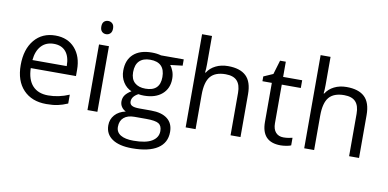

<svg xmlns="http://www.w3.org/2000/svg" viewBox="-88 -1031 3117 1542"><g transform="rotate(10 1471.0 -260.0)"><path d="M312 9.8Q193.4 9.8 124.8 -62.5Q56.2 -134.8 56.2 -263.2Q56.2 -392.6 119.9 -468.8Q183.6 -544.9 291 -544.9Q391.6 -544.9 450.2 -478.8Q508.8 -412.6 508.8 -304.2V-252.9H140.1Q142.6 -158.7 187.7 -109.9Q232.9 -61 314.9 -61Q401.4 -61 485.8 -97.2V-24.9Q442.9 -6.3 404.5 1.7Q366.2 9.8 312 9.8ZM290 -477.1Q225.6 -477.1 187.3 -435.1Q148.9 -393.1 142.1 -318.8H421.9Q421.9 -395.5 387.7 -436.3Q353.5 -477.1 290 -477.1Z M728 0H647V-535.2H728ZM640.1 -680.2Q640.1 -708 653.8 -720.9Q667.5 -733.9 688 -733.9Q707.5 -733.9 721.7 -720.7Q735.8 -707.5 735.8 -680.2Q735.8 -652.8 721.7 -639.4Q707.5 -626 688 -626Q667.5 -626 653.8 -639.4Q640.1 -652.8 640.1 -680.2Z M1337.9 -535.2V-483.9L1238.8 -472.2Q1252.4 -455.1 1263.2 -427.5Q1273.9 -399.9 1273.9 -365.2Q1273.9 -286.6 1220.2 -239.7Q1166.5 -192.9 1072.8 -192.9Q1048.8 -192.9 1027.8 -196.8Q976.1 -169.4 976.1 -127.9Q976.1 -106 994.1 -95.5Q1012.2 -85 1056.2 -85H1150.9Q1237.8 -85 1284.4 -48.3Q1331.1 -11.7 1331.1 58.1Q1331.1 147 1259.8 193.6Q1188.5 240.2 1051.8 240.2Q946.8 240.2 889.9 201.2Q833 162.1 833 90.8Q833 42 864.3 6.3Q895.5 -29.3 952.1 -42Q931.6 -51.3 917.7 -70.8Q903.8 -90.3 903.8 -116.2Q903.8 -145.5 919.4 -167.5Q935.1 -189.5 968.8 -210Q927.2 -227.1 901.1 -268.1Q875 -309.1 875 -361.8Q875 -449.7 927.7 -497.3Q980.5 -544.9 1077.1 -544.9Q1119.1 -544.9 1152.8 -535.2ZM911.1 89.8Q911.1 133.3 947.8 155.8Q984.4 178.2 1052.7 178.2Q1154.8 178.2 1203.9 147.7Q1252.9 117.2 1252.9 64.9Q1252.9 21.5 1226.1 4.6Q1199.2 -12.2 1125 -12.2H1027.8Q972.7 -12.2 941.9 14.2Q911.1 40.5 911.1 89.8ZM955.1 -363.8Q955.1 -307.6 986.8 -278.8Q1018.6 -250 1075.2 -250Q1193.8 -250 1193.8 -365.2Q1193.8 -485.8 1073.7 -485.8Q1016.6 -485.8 985.8 -455.1Q955.1 -424.3 955.1 -363.8Z M1814 0V-346.2Q1814 -411.6 1784.2 -443.8Q1754.4 -476.1 1690.9 -476.1Q1606.4 -476.1 1567.6 -430.2Q1528.8 -384.3 1528.8 -279.8V0H1447.8V-759.8H1528.8V-529.8Q1528.8 -488.3 1524.9 -460.9H1529.8Q1553.7 -499.5 1597.9 -521.7Q1642.1 -543.9 1698.7 -543.9Q1796.9 -543.9 1845.9 -497.3Q1895 -450.7 1895 -349.1V0Z M2234.4 -57.1Q2255.9 -57.1 2275.9 -60.3Q2295.9 -63.5 2307.6 -66.9V-4.9Q2294.4 1.5 2268.8 5.6Q2243.2 9.8 2222.7 9.8Q2067.4 9.8 2067.4 -153.8V-472.2H1990.7V-511.2L2067.4 -544.9L2101.6 -659.2H2148.4V-535.2H2303.7V-472.2H2148.4V-157.2Q2148.4 -108.9 2171.4 -83Q2194.3 -57.1 2234.4 -57.1Z M2780.8 0V-346.2Q2780.8 -411.6 2751 -443.8Q2721.2 -476.1 2657.7 -476.1Q2573.2 -476.1 2534.4 -430.2Q2495.6 -384.3 2495.6 -279.8V0H2414.6V-759.8H2495.6V-529.8Q2495.6 -488.3 2491.7 -460.9H2496.6Q2520.5 -499.5 2564.7 -521.7Q2608.9 -543.9 2665.5 -543.9Q2763.7 -543.9 2812.7 -497.3Q2861.8 -450.7 2861.8 -349.1V0Z"/></g></svg>

Font: f0_25643 
Style: Regular
Weight: 400
Foundry: Ascender Corporation
Version: Version 1.10